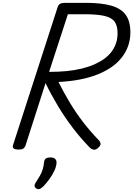

<svg xmlns="http://www.w3.org/2000/svg" viewBox="-20 -1037 936 1349"><path d="M110 14Q88 14 77.5 7Q67 0 71 -16L386 -990Q391 -1004 403 -1010.5Q415 -1017 437 -1017H584Q692 -1017 761 -997.5Q830 -978 863 -933Q896 -888 896 -810Q896 -759 880.5 -715Q865 -671 835.5 -633Q806 -595 762.5 -565Q719 -535 663 -513Q607 -491 539 -478Q471 -465 391 -461Q427 -389 468.5 -319.5Q510 -250 561 -183Q612 -116 675 -51Q683 -43 686.5 -29.5Q690 -16 667 4Q652 17 637.5 14.5Q623 12 611 0Q550 -62 493 -136.5Q436 -211 387 -292.5Q338 -374 300 -453L159 -14Q154 0 143.5 7Q133 14 110 14ZM325 -532Q391 -532 448 -537.5Q505 -543 554 -555Q603 -567 642.5 -584.5Q682 -602 712.5 -624Q743 -646 764 -674Q785 -702 795.5 -734.5Q806 -767 806 -804Q806 -856 785 -885Q764 -914 712.5 -925.5Q661 -937 572 -937H457ZM236 288Q224 280 223 269.5Q222 259 230 247Q248 220 260.5 198Q273 176 280 153Q287 130 290 100Q292 83 303.5 76Q315 69 334 69Q357 69 368 80Q379 91 377 110Q375 135 361.5 163.5Q348 192 328 220Q308 248 285 272Q272 285 260.5 290Q249 295 236 288Z"/></svg>

Font: Playwrite CO
Style: Regular
Weight: 400
Designer: Veronika Burian, José Scaglione
Foundry: TypeTogether
Version: Version 1.000